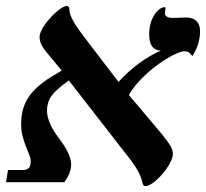

<svg xmlns="http://www.w3.org/2000/svg" viewBox="-29 -612 692 645"><path d="M643.1 -507.8Q643.1 -462.9 617.2 -423.8Q609.4 -433.6 604 -436.8Q598.6 -439.9 591.8 -439.9Q573.2 -439.9 533.4 -416.3Q493.7 -392.6 458.5 -359.6Q423.3 -326.7 403.8 -293L514.2 -162.1Q538.1 -132.3 544.9 -119.6Q551.8 -106.9 551.8 -94.2Q551.8 -79.6 536.4 -54.4Q521 -29.3 497.8 -8.1Q474.6 13.2 458 13.2Q451.2 13.2 448.2 -2.9Q440.9 -34.2 410.2 -74.2L202.1 -341.8Q158.2 -310.1 143.6 -289.3Q128.9 -268.6 128.9 -240.2Q128.9 -200.2 169.4 -147Q210 -93.8 210 -59.1Q210 -30.8 187 0H-8.8L-2 -41H49.8Q74.2 -41 74.2 -68.8Q74.2 -79.6 69.1 -92.3Q64 -105 58.1 -120.1Q52.2 -135.3 47.1 -153.6Q42 -171.9 42 -194.8Q42 -252 70.3 -290.5Q98.6 -329.1 158.2 -362.8L178.2 -375L126 -438Q104 -464.4 104 -486.8Q104 -504.4 121.6 -529.1Q139.2 -553.7 161.4 -572.8Q183.6 -591.8 195.8 -591.8Q204.1 -591.8 204.1 -580.1Q204.1 -567.4 212.4 -550.3Q220.7 -533.2 238 -509Q255.4 -484.9 369.1 -336.9Q434.6 -408.2 511.2 -441.9Q472.2 -443.4 472.2 -496.1Q472.2 -521.5 479.7 -542Q487.3 -562.5 500 -575.2Q512.7 -587.9 523.9 -587.9Q526.9 -587.9 526.9 -584L524.9 -568.8Q524.9 -551.8 551.8 -551.8L597.2 -553.2Q618.7 -553.2 630.9 -541.3Q643.1 -529.3 643.1 -507.8Z"/></svg>

Font: Tinos
Style: Bold Italic
Weight: 700
Italic angle: -16.333°
Designer: Steve Matteson
Foundry: Monotype Imaging Inc.
Version: Version 1.23